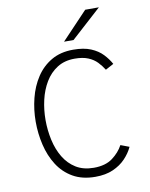

<svg xmlns="http://www.w3.org/2000/svg" viewBox="-99 -993 841 1077"><g transform="rotate(-10 321.0 -454.5)"><path d="M356.5 12Q282 12 229 -18.5Q176 -49 143 -101Q110 -153 94.8 -217.5Q79.5 -282 79.5 -350Q79.5 -418.5 95.8 -483.2Q112 -548 145.8 -599.5Q179.5 -651 231.8 -681.5Q284 -712 356 -712Q417 -712 457.2 -695Q497.5 -678 523 -651Q548.5 -624 564.5 -594.5L518 -569.5Q503 -593.5 483 -614.5Q463 -635.5 432.5 -648.2Q402 -661 356 -661Q298 -661 256.2 -634.5Q214.5 -608 187.8 -563.5Q161 -519 148.2 -463.5Q135.5 -408 135.5 -350Q135.5 -291.5 147.8 -235.8Q160 -180 186.5 -135.8Q213 -91.5 255 -65.5Q297 -39.5 356.5 -39.5Q423 -39.5 463.2 -69.5Q503.5 -99.5 524.5 -139L573.5 -120.5Q557.5 -86 528.8 -55.8Q500 -25.5 457.5 -6.8Q415 12 356.5 12ZM314 -765 462 -921H540L368 -765Z"/></g></svg>

Font: Overpass ExtraLight
Style: Regular
Weight: 250
Designer: Delve Withrington, Dave Bailey, Thomas Jockin
Foundry: Delve Fonts LLC
Version: Version 4.000